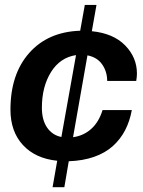

<svg xmlns="http://www.w3.org/2000/svg" viewBox="-20 -652 586 788"><path d="M244.1 116.2H195.8L214.8 7.8Q125 -1.5 74 -56.9Q22.9 -112.3 22.9 -202.1Q22.9 -347.7 99.9 -434.6Q176.8 -521.5 309.1 -525.9L328.1 -631.8H376L356.9 -523.9Q445.3 -515.1 493.7 -465.6Q542 -416 542 -350.1Q542 -336.9 539.1 -319.8H419.9Q419.9 -357.9 399.4 -387.5Q378.9 -417 338.9 -424.8L279.8 -88.9Q322.8 -94.7 354.2 -122.8Q385.7 -150.9 400.9 -200.2H521Q512.7 -154.8 493.7 -117.9Q474.6 -81.1 443.4 -52.7Q412.1 -24.4 366.2 -8.3Q320.3 7.8 262.2 9.8ZM151.9 -210Q151.9 -159.7 173.3 -128.4Q194.8 -97.2 231.9 -89.8L292 -425.8Q226.6 -416 189.2 -356Q151.9 -295.9 151.9 -210Z"/></svg>

Font: Creato Display
Style: Bold Italic
Weight: 700
Italic angle: -10°
Version: Version 1.000